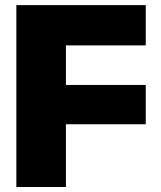

<svg xmlns="http://www.w3.org/2000/svg" viewBox="-20 -748 643 768"><path d="M45.4 0V-727.5H563V-566.4H243.7V-408.2H563V-251H243.7V0Z"/></svg>

Font: Inter 17pt Black
Style: Regular
Weight: 900
Version: Version 4.001;git-66647c0bb